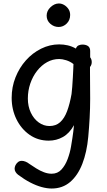

<svg xmlns="http://www.w3.org/2000/svg" viewBox="-20 -804 616 1103"><path d="M47 -242Q47 -304 69 -359.5Q91 -415 129 -457.5Q167 -500 216.5 -524.5Q266 -549 320 -549Q345 -549 369 -543.5Q393 -538 416 -525Q421 -539 432 -543.5Q443 -548 453 -548Q473 -548 485.5 -539.5Q498 -531 498 -511V-475Q503 -468 505 -461.5Q507 -455 507 -447Q507 -431 497 -419V-392Q497 -354 497.5 -315.5Q498 -277 498 -236Q498 -182 495 -127Q492 -72 487 -18Q479 70 453 137Q427 204 383 241.5Q339 279 277 279Q250 279 219 270.5Q188 262 154 244.5Q120 227 84 200Q75 193 69.5 184Q64 175 64 165Q64 155 69 145Q74 135 83 127.5Q92 120 105 120Q115 120 126.5 124.5Q138 129 148 137Q167 150 188.5 163.5Q210 177 232.5 185.5Q255 194 277 194Q311 194 333 170Q355 146 368.5 110Q382 74 388 38Q393 8 396 -11.5Q399 -31 401 -47.5Q403 -64 405 -85Q379 -38 341.5 -17Q304 4 260 4Q198 4 150 -29.5Q102 -63 74.5 -119Q47 -175 47 -242ZM264 -80Q301 -80 325.5 -102Q350 -124 365.5 -165.5Q381 -207 391 -264Q393 -279 395 -305Q397 -331 398.5 -359Q400 -387 401 -408.5Q402 -430 402 -436Q383 -451 360 -458Q337 -465 320 -465Q283 -465 250.5 -447Q218 -429 193 -397Q168 -365 154 -324Q140 -283 140 -238Q140 -193 157 -157Q174 -121 202.5 -100.5Q231 -80 264 -80ZM317 -649Q290 -649 269 -667.5Q248 -686 248 -714Q248 -742 270.5 -763Q293 -784 318 -784Q334 -784 348.5 -775.5Q363 -767 373 -752.5Q383 -738 383 -718Q383 -688 363 -668.5Q343 -649 317 -649Z"/></svg>

Font: Playpen Sans Arabic
Style: Regular
Weight: 400
Designer: Azza Alameddine, Laura Meseguer, Veronika Burian, José Scaglione
Foundry: TypeTogether
Version: Version 2.000